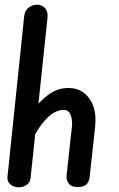

<svg xmlns="http://www.w3.org/2000/svg" viewBox="-20 -795 506 816"><path d="M309 0Q283 0 272 -15Q261 -30 263 -50L286 -260Q288 -286 280 -307Q272 -328 250 -328Q230 -328 208 -315.5Q186 -303 162 -273Q138 -243 112 -192L125 -331Q151 -368 188.5 -394.5Q226 -421 270 -421Q310 -421 337 -400Q364 -379 377 -342Q390 -305 384 -254L361 -43Q360 -26 349 -13Q338 0 309 0ZM60 1Q39 1 24 -11.5Q9 -24 12 -46L83 -728Q86 -751 102 -763Q118 -775 137 -775Q158 -775 171 -761Q184 -747 182 -721L110 -39Q108 -19 93 -9Q78 1 60 1Z"/></svg>

Font: Edu NSW ACT Foundation SemiBold
Style: Regular
Weight: 600
Version: Version 1.003